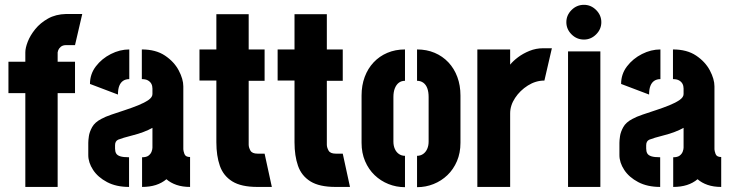

<svg xmlns="http://www.w3.org/2000/svg" viewBox="-20 -775 3035 796"><path d="M85 0V-389H15V-519H85V-558Q85 -576 95 -602Q105 -628 126 -654Q147 -680 179 -698Q211 -716 254 -717H321L291 -588H255Q240 -588 232 -581Q224 -574 221.5 -567Q219 -560 219 -558V-519H291V-389H219V0Z M515 0Q462 0 424 -20Q386 -40 366 -70.5Q346 -101 346 -132V-183Q346 -193 348.5 -210.5Q351 -228 362 -248Q373 -268 400 -282Q416 -291 442.5 -300Q469 -309 498 -318.5Q527 -328 553 -338.5Q579 -349 595.5 -360.5Q612 -372 612 -385V-408Q612 -419 607.5 -427.5Q603 -436 593.5 -441.5Q584 -447 568 -447V-570Q626 -570 664 -544.5Q702 -519 721 -483Q740 -447 740 -417V-156Q740 -150 744.5 -137Q749 -124 768 -124V0Q736 0 711.5 -8.5Q687 -17 670 -32Q651 -16 626 -8Q601 0 569 0V-123Q587 -123 596 -130Q605 -137 608.5 -146.5Q612 -156 612 -163V-245Q596 -236 575 -228Q554 -220 532 -214.5Q510 -209 493.5 -204Q477 -199 470 -196Q457 -190 457 -173V-159Q457 -147 461.5 -139Q466 -131 478.5 -127Q491 -123 515 -123ZM469 -383 353 -427Q353 -468 377.5 -500Q402 -532 439.5 -551Q477 -570 516 -570V-447Q501 -447 490.5 -440Q480 -433 474.5 -419Q469 -405 469 -383Z M1047 0Q980 0 943 -23Q906 -46 891.5 -87.5Q877 -129 877 -185V-441H807V-570H877V-716H1011V-570H1077V-440H1011V-175Q1011 -164 1018 -151Q1025 -138 1048 -138H1077L1107 0Z M1371 0Q1304 0 1267 -23Q1230 -46 1215.5 -87.5Q1201 -129 1201 -185V-441H1131V-570H1201V-716H1335V-570H1401V-440H1335V-175Q1335 -164 1342 -151Q1349 -138 1372 -138H1401L1431 0Z M1659 1Q1623 1 1590.5 -12Q1558 -25 1533 -49Q1508 -73 1493.5 -107Q1479 -141 1479 -183V-379Q1479 -421 1492 -456Q1505 -491 1529 -516.5Q1553 -542 1586 -556Q1619 -570 1659 -570V-440Q1644 -440 1633.5 -432Q1623 -424 1617 -409Q1611 -394 1611 -373V-188Q1611 -171 1617 -157.5Q1623 -144 1634 -136.5Q1645 -129 1659 -129ZM1709 1V-129Q1723 -129 1734 -136.5Q1745 -144 1751 -157.5Q1757 -171 1757 -188V-373Q1757 -394 1751.5 -409Q1746 -424 1735 -432Q1724 -440 1709 -440V-570Q1749 -570 1782 -556Q1815 -542 1839 -516.5Q1863 -491 1876 -456Q1889 -421 1889 -379V-183Q1889 -141 1874.5 -107Q1860 -73 1835 -49Q1810 -25 1777.5 -12Q1745 1 1709 1Z M1959 0V-570H2095V-507Q2107 -522 2127.5 -537.5Q2148 -553 2175 -564Q2202 -575 2232 -575Q2241 -575 2250 -575Q2259 -575 2268 -575L2237 -441Q2201 -441 2168.5 -420.5Q2136 -400 2115.5 -369Q2095 -338 2095 -305V0Z M2335 0V-562H2469V0ZM2401 -611Q2371 -611 2349.5 -632.5Q2328 -654 2328 -683Q2328 -712 2349.5 -733.5Q2371 -755 2401 -755Q2430 -755 2451.5 -733.5Q2473 -712 2473 -683Q2473 -654 2451.5 -632.5Q2430 -611 2401 -611Z M2717 0Q2664 0 2626 -20Q2588 -40 2568 -70.5Q2548 -101 2548 -132V-183Q2548 -193 2550.5 -210.5Q2553 -228 2564 -248Q2575 -268 2602 -282Q2618 -291 2644.5 -300Q2671 -309 2700 -318.5Q2729 -328 2755 -338.5Q2781 -349 2797.5 -360.5Q2814 -372 2814 -385V-408Q2814 -419 2809.5 -427.5Q2805 -436 2795.5 -441.5Q2786 -447 2770 -447V-570Q2828 -570 2866 -544.5Q2904 -519 2923 -483Q2942 -447 2942 -417V-156Q2942 -150 2946.5 -137Q2951 -124 2970 -124V0Q2938 0 2913.5 -8.5Q2889 -17 2872 -32Q2853 -16 2828 -8Q2803 0 2771 0V-123Q2789 -123 2798 -130Q2807 -137 2810.5 -146.5Q2814 -156 2814 -163V-245Q2798 -236 2777 -228Q2756 -220 2734 -214.5Q2712 -209 2695.5 -204Q2679 -199 2672 -196Q2659 -190 2659 -173V-159Q2659 -147 2663.5 -139Q2668 -131 2680.5 -127Q2693 -123 2717 -123ZM2671 -383 2555 -427Q2555 -468 2579.5 -500Q2604 -532 2641.5 -551Q2679 -570 2718 -570V-447Q2703 -447 2692.5 -440Q2682 -433 2676.5 -419Q2671 -405 2671 -383Z"/></svg>

Font: Stick No Bills ExtraLight ExtraBold
Style: Regular
Weight: 800
Version: Version 2.000